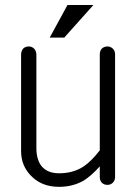

<svg xmlns="http://www.w3.org/2000/svg" viewBox="-20 -723 540 760"><path d="M435.5 -21.5V-507.8Q435.5 -522.5 425.8 -531.2Q417 -539.1 405.3 -539.1Q392.6 -539.1 383.8 -531.2Q375 -522.5 375 -507.8V-127.9Q340.8 -84 311.5 -64.5Q270.5 -37.1 213.9 -37.1Q167 -37.1 143.6 -66.4Q124 -92.8 124 -136.7V-505.9Q124 -521.5 114.3 -531.2Q105.5 -539.1 93.8 -539.1Q81.1 -539.1 72.3 -531.2Q63.5 -521.5 63.5 -505.9V-125Q63.5 -66.4 103.5 -26.4Q145.5 16.6 213.9 16.6Q267.6 16.6 310.5 -7.8Q340.8 -26.4 375 -64.5V-21.5Q375 -7.8 383.8 1Q392.6 8.8 405.3 8.8Q417 8.8 425.8 1Q435.5 -7.8 435.5 -21.5ZM349.6 -703.1H247.1L176.8 -574.2H234.4Z"/></svg>

Font: GulimChe
Style: Regular
Weight: 400
Monospace: yes
Version: Version 2.21